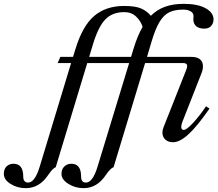

<svg xmlns="http://www.w3.org/2000/svg" viewBox="-216 -732 1136 999"><path d="M790 -631 791 -649Q791 -664 776 -673Q761 -682 737 -682Q694 -682 665.5 -668.5Q637 -655 615 -619.5Q593 -584 573 -517L549 -436H781Q810 -436 825 -423Q840 -410 840 -388Q840 -369 832 -350L733 -98Q727 -82 727 -73Q727 -56 740 -56Q755 -56 789.5 -93.5Q824 -131 856 -179L874 -167Q811 -76 765.5 -34Q720 8 684 8Q659 8 644 -6Q629 -20 629 -43Q629 -55 635 -70L752 -366Q758 -380 758 -388Q758 -404 737 -404H539L375 138Q359 143 335 178Q289 247 219 247Q175 247 139.5 224.5Q104 202 104 173Q104 148 119 134Q134 120 155 120Q206 120 206 187Q206 218 231 218Q266 218 291 137L456 -404H238L74 138Q59 143 35 178Q-11 247 -82 247Q-126 247 -161 225Q-196 203 -196 173Q-196 147 -181.5 133.5Q-167 120 -146 120Q-95 120 -95 187Q-95 203 -88 210.5Q-81 218 -70 218Q-35 218 -10 137L154 -404H84L98 -436H164L176 -475Q213 -597 274 -649Q335 -701 430 -701Q488 -701 518 -688Q548 -675 569 -650Q601 -682 643 -697Q685 -712 740 -712Q813 -712 854 -689Q895 -666 895 -631Q895 -612 883 -597.5Q871 -583 847 -583Q819 -583 804.5 -596Q790 -609 790 -631ZM479 -479Q500 -548 526 -592Q517 -622 492.5 -645.5Q468 -669 431 -669Q370 -669 333.5 -632.5Q297 -596 269 -506L248 -436H466Z"/></svg>

Font: Ibarra Real Nova
Style: Italic
Weight: 400
Italic angle: -22°
Designer: Jose Maria Ribagorda & Octavio Pardo
Foundry: Octavio Pardo
Version: Version 1.014